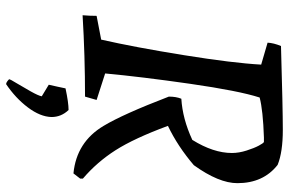

<svg xmlns="http://www.w3.org/2000/svg" viewBox="-179 -510 948 630"><g transform="rotate(90 295.0 -195.0)"><path d="M30 8Q31 0 31.5 -15Q32 -30 32 -38L110 -53Q135 -163 161 -324.5Q187 -486 192 -578L120 -599Q121 -619 131 -643Q338 -649 406 -649Q479 -649 521 -632Q581 -585 581 -500Q581 -439 522 -357Q460 -304 393 -272Q434 -161 473 -100Q512 -39 566 7V16L549 38Q446 28 393 -61Q355 -124 297 -275Q297 -299 304 -316Q370 -320 439 -352Q482 -421 482 -482Q482 -505 474 -530Q466 -555 458 -570Q450 -585 446 -587H431Q342 -584 300 -573Q278 -505 255 -345Q232 -185 221 -66L308 -38Q306 -32 302.5 -19Q299 -6 297 0Q163 0 30 8ZM256 259Q252 259 246 254.5Q240 250 240 248Q240 246 253 224.5Q266 203 280 178Q294 153 296 142L258 119Q259 114 264.5 90Q270 66 270 64Q317 54 341 54Q364 78 364 110Q363 147 332.5 187.5Q302 228 256 259Z"/></g></svg>

Font: Albura Medium
Style: Italic
Weight: 462
Italic angle: -7°
Designer: Mercedes Jáuregui
Foundry: Omnibus-Type Team
Version: Version 1.000